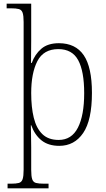

<svg xmlns="http://www.w3.org/2000/svg" viewBox="-20 -780 575 1040"><path d="M21 240V215H40Q67 215 82 211Q97 207 102.5 190.5Q108 174 108 139V-661Q108 -695 102.5 -711Q97 -727 82 -731Q67 -735 39 -735H16V-760H149V-563Q149 -532 148.5 -498Q148 -464 148 -439H152Q169 -486 204 -516Q239 -546 299 -546Q389 -546 433.5 -481Q478 -416 478 -277Q478 -129 430.5 -59.5Q383 10 301 10Q242 10 205 -19.5Q168 -49 149 -102H147Q147 -90 148 -57.5Q149 -25 149 18V140Q149 175 154.5 191Q160 207 175 211Q190 215 219 215H243V240ZM298 -22Q368 -22 402 -88.5Q436 -155 436 -275Q436 -394 403.5 -454Q371 -514 296 -514Q216 -514 182.5 -449Q149 -384 149 -276Q149 -199 163 -142Q177 -85 209.5 -53.5Q242 -22 298 -22Z"/></svg>

Font: Noto Serif Tamil SemiCondensed ExtraLight
Style: Italic
Weight: 200
Width: 4
Italic angle: -12°
Designer: Indian Type Foundry, Tom Grace, and the Monotype Design Team
Foundry: Monotype Imaging Inc.
Version: Version 2.003; ttfautohint (v1.8.4.7-5d5b)